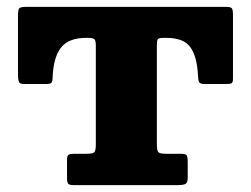

<svg xmlns="http://www.w3.org/2000/svg" viewBox="-20 -540 732 560"><path d="M175.5 -20.5V-74Q175.5 -86 180.2 -88.8Q185 -91.5 196.5 -91.5H232.5Q250.5 -91.5 255 -96Q259.5 -100.5 259.5 -119V-407Q259.5 -421.5 255.5 -425.5Q251.5 -429.5 237.5 -429.5H230.5Q180.5 -429.5 158.2 -401.5Q136 -373.5 133.5 -315.5Q133.5 -304 130.5 -299.5Q127.5 -295 114.5 -295H49.5Q37 -295 34.8 -302.2Q32.5 -309.5 32.5 -320.5V-493.5Q32.5 -511 36 -515.5Q39.5 -520 56.5 -520H638.5Q653 -520 656.2 -515.8Q659.5 -511.5 659.5 -496.5V-310.5Q659.5 -299.5 655.5 -297.2Q651.5 -295 640.5 -295H577Q563 -295 560.5 -300.8Q558 -306.5 557.5 -318.5Q555 -375 535.2 -402.2Q515.5 -429.5 466.5 -429.5H456.5Q443 -429.5 440.2 -425.5Q437.5 -421.5 437.5 -408V-120Q437.5 -101 441.8 -96.2Q446 -91.5 464.5 -91.5H506.5Q521.5 -91.5 524.5 -87Q527.5 -82.5 527.5 -67V-21Q527.5 -6 519.8 -3Q512 0 498.5 0H198.5Q184 0 179.8 -3.2Q175.5 -6.5 175.5 -20.5Z"/></svg>

Font: Besley* Heavy
Style: Regular
Weight: 800
Designer: Owen Earl
Foundry: indestructible type*
Version: Version 3.000; ttfautohint (v1.8.3)